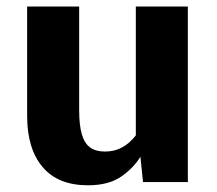

<svg xmlns="http://www.w3.org/2000/svg" viewBox="-20 -548 653 578"><path d="M244.6 9.8Q154.7 9.8 108.2 -45.2Q61.7 -100.2 61.7 -199V-528.3H218.3V-216.8Q218.3 -170.8 226.5 -143.3Q234.7 -115.7 251.7 -103.8Q268.7 -91.8 295.2 -91.8Q319.9 -91.8 337.6 -99.6Q355.4 -107.3 368.1 -118.5Q380.9 -129.7 388.9 -140.5V-528.3H545.5V0H410.5L402.7 -76.2Q381.6 -41.5 344.1 -15.9Q306.5 9.8 244.6 9.8Z"/></svg>

Font: Comme
Style: Regular
Weight: 400
Designer: Vernon Adams
Foundry: Vernon Adams
Version: Version 1.000;gftools[0.9.27]